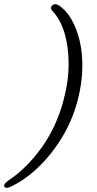

<svg xmlns="http://www.w3.org/2000/svg" viewBox="-90 -768 463 915"><path d="M279.5 -287.5Q254 -192 204 -110.5Q154 -29 90.2 31.2Q26.5 91.5 -40.5 122.5Q-66.5 133.5 -70 118.5Q-72.5 108 -49.5 92Q38.5 33 108.5 -64.8Q178.5 -162.5 212 -287.5Q237 -380 237 -463.2Q237 -546.5 217.2 -611.2Q197.5 -676 162 -713Q147.5 -728.5 156.5 -739.5Q168.5 -754 188.5 -743.5Q223 -722 249.2 -678Q275.5 -634 289.8 -573.2Q304 -512.5 302.2 -439.8Q300.5 -367 279.5 -287.5Z"/></svg>

Font: Fraunces 9pt Soft Light
Style: Italic
Weight: 300
Italic angle: -16°
Version: Version 1.000;[0bf87f6ff]